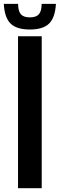

<svg xmlns="http://www.w3.org/2000/svg" viewBox="-51 -991 314 1011"><path d="M43.9 0V-800H168.7V0ZM106.3 -835.6Q36.6 -835.6 4.7 -866.9Q-27.1 -898.1 -31 -970.6H44.3Q44.5 -932.5 58.8 -916Q73.2 -899.5 106.3 -899.5Q139.5 -899.5 153.8 -916Q168.2 -932.5 168.3 -970.6H243.5Q239.3 -898.1 207.5 -866.9Q175.8 -835.6 106.3 -835.6Z"/></svg>

Font: Big Shoulders Stencil Thin
Style: Regular
Weight: 100
Designer: Patric King
Foundry: XO Type Co
Version: Version 2.001